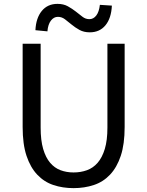

<svg xmlns="http://www.w3.org/2000/svg" viewBox="-20 -959 761 992"><path d="M360 13Q304 13 256 -3Q208 -19 172.5 -56.5Q137 -94 117 -154Q97 -214 97 -303V-733H190V-300Q190 -234 203 -189.5Q216 -145 239 -118Q262 -91 293 -79.5Q324 -68 360 -68Q397 -68 429 -79.5Q461 -91 484.5 -118Q508 -145 521.5 -189.5Q535 -234 535 -300V-733H624V-303Q624 -214 604 -154Q584 -94 548.5 -56.5Q513 -19 464.5 -3Q416 13 360 13ZM444 -792Q413 -792 390.5 -804.5Q368 -817 350 -832Q332 -847 315.5 -859.5Q299 -872 279 -872Q258 -872 243 -852.5Q228 -833 225 -797L163 -803Q166 -866 196 -902.5Q226 -939 277 -939Q308 -939 330.5 -926.5Q353 -914 371.5 -899.5Q390 -885 406 -872.5Q422 -860 442 -860Q463 -860 477.5 -879Q492 -898 496 -934L558 -930Q555 -865 525 -828.5Q495 -792 444 -792Z"/></svg>

Font: SpoqaHanSans-Regular
Style: Regular
Weight: 400
Designer: [Spoqa Han Sans] Dong-huui Kim \uAE40 \uB3D9 \uD718  Younghwa Kang \uAC15 \uC601 \uD654  [Noto Sans] Ryoko NISHIZUKA \u8
Foundry: Spoqa (http://www.spoqa-han-sans.com)
Version: Version 2.000